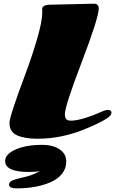

<svg xmlns="http://www.w3.org/2000/svg" viewBox="-20 -745 634 1058"><path d="M259.8 -719.2 499 -724.6Q511.7 -724.6 518.1 -717Q524.4 -709.5 524.4 -700.2Q524.4 -648.9 430.9 -404.3Q337.4 -159.7 337.4 -116.2Q337.4 -98.1 344.7 -89.1Q352.1 -80.1 370.6 -80.1Q428.7 -80.1 550.8 -133.8Q563 -139.2 574.2 -139.2Q594.2 -139.2 594.2 -123.5Q594.2 -110.4 574.2 -96.2Q554.2 -82 519 -64.9Q483.9 -47.9 433.6 -27.8Q383.3 -7.8 319.6 5.9Q255.9 19.5 186 19.5Q116.2 19.5 74.2 0.7Q32.2 -18.1 32.2 -68.4Q32.2 -103.5 122.6 -344.2Q156.2 -434.1 184.6 -531Q212.9 -627.9 212.9 -676.3L212.4 -694.8Q212.4 -719.2 259.8 -719.2ZM200.2 197.3Q179.7 202.6 138.7 202.6Q8.3 202.6 8.3 142.1Q8.3 104.5 65.9 78.9Q123.5 53.2 211.9 53.2Q259.3 53.2 289.6 67.4Q345.2 92.8 345.2 145Q345.2 182.1 322.8 211.2Q300.3 240.2 261.7 257.8Q182.1 293 71.3 293Q29.8 293 29.8 272.9Q29.8 252.9 65.4 243.2Q77.1 239.7 101.8 233.9Q126.5 228 137.7 224.6Q170.4 214.8 200.2 197.3Z"/></svg>

Font: Sonsie One
Style: Regular
Weight: 400
Designer: Riccardo De Franceschi
Foundry: Sorkin Type Co
Version: Version 1.003